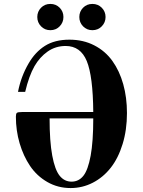

<svg xmlns="http://www.w3.org/2000/svg" viewBox="-20 -930 720 968"><path d="M450.2 -365.2Q448.7 -545.9 417.5 -622.1Q386.2 -698.2 311 -698.2Q260.3 -698.2 220.2 -670.2Q180.2 -642.1 153.8 -596.2Q126 -547.4 106.9 -466.8H70.8Q85.4 -543.5 124 -609.9Q157.2 -667.5 206.5 -698.7Q255.9 -730 330.1 -730Q399.4 -730 455.1 -701.4Q510.7 -672.9 546.6 -622.8Q582.5 -572.8 601.3 -505.6Q620.1 -438.5 620.1 -359.9Q620.1 -274.9 598.1 -203.6Q576.2 -132.3 538.1 -84Q500 -35.6 447.8 -8.8Q395.5 18.1 335.9 18.1Q272 18.1 219 -12.2Q166 -42.5 131.8 -93Q97.7 -143.6 78.9 -207.8Q60.1 -272 60.1 -341.8Q60.1 -356.4 64.9 -360.8Q69.8 -365.2 90.8 -365.2ZM450.2 -333H230Q230 -217.3 243.4 -145.5Q256.8 -73.7 280.8 -43.9Q304.7 -14.2 340.8 -14.2Q377 -14.2 400.4 -43.7Q423.8 -73.2 437 -144.8Q450.2 -216.3 450.2 -333ZM186.8 -890.9Q205.6 -910.2 233.9 -910.2Q262.2 -910.2 281 -890.9Q299.8 -871.6 299.8 -844.2Q299.8 -816.9 281 -797.4Q262.2 -777.8 233.9 -777.8Q205.6 -777.8 186.8 -797.4Q168 -816.9 168 -844.2Q168 -871.6 186.8 -890.9ZM398.7 -890.9Q417.5 -910.2 445.8 -910.2Q474.1 -910.2 493.2 -890.9Q512.2 -871.6 512.2 -844.2Q512.2 -816.9 493.2 -797.4Q474.1 -777.8 445.8 -777.8Q417.5 -777.8 398.7 -797.4Q379.9 -816.9 379.9 -844.2Q379.9 -871.6 398.7 -890.9Z"/></svg>

Font: Flanker Steampunk
Style: Bold
Weight: 700
Designer: Alexey Kryukov, Leonardo Di Lena
Foundry: Alexey Kryukov, Leonardo Di Lena
Version: 1.210